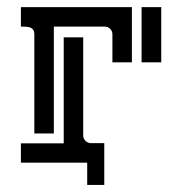

<svg xmlns="http://www.w3.org/2000/svg" viewBox="-20 -460 516 543"><path d="M132.3 -384.8V-82.5H77.1V-362.8Q77.1 -371.6 73.5 -376.2Q69.8 -380.9 64.2 -382.6Q58.6 -384.3 52 -384.5Q45.4 -384.8 39.1 -384.8V-439.9H353V-283.7H297.9V-362.8Q297.9 -372.1 291.5 -378.4Q285.2 -384.8 275.9 -384.8ZM215.3 -354.5V-77.1Q215.3 -68.4 221.2 -62.3Q227.1 -56.2 235.4 -55.2H274.9V63H226.6V0H39.1V-54.7H160.2V-354.5ZM436 -439.9V-283.7H380.4V-439.9Z"/></svg>

Font: Isar CAT
Style: Regular
Weight: 400
Designer: Digitized by Peter Wiegel
Foundry: CAT-Fonts, Peter Wiegel
Version: Version 1.000; ttfautohint (v1.3)